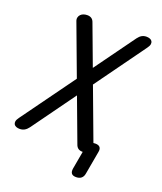

<svg xmlns="http://www.w3.org/2000/svg" viewBox="-174 -843 935 1107"><g transform="rotate(20 293.5 -290.0)"><path d="M79 -20Q68 -5 55 2.5Q42 10 25 10Q14 10 4.5 6.5Q-5 3 -9.5 -4.5Q-14 -12 -12.5 -22.5Q-11 -33 0 -48L480 -711Q491 -726 503.5 -733Q516 -740 532 -740Q543 -740 552.5 -736.5Q562 -733 566.5 -725.5Q571 -718 569.5 -707.5Q568 -697 557 -682ZM457 -49Q463 -34 460.5 -23Q458 -12 451 -4.5Q444 3 433 6.5Q422 10 411 10Q394 10 384 2.5Q374 -5 369 -20L122 -682Q116 -696 118.5 -707Q121 -718 128.5 -725.5Q136 -733 146.5 -736.5Q157 -740 169 -740Q184 -740 194.5 -733Q205 -726 210 -711ZM426 160Q406 160 398 150Q390 140 393 120L418 -20Q422 -40 433.5 -50Q445 -60 465 -60Q485 -60 493.5 -50Q502 -40 498 -20L473 120Q470 140 458 150Q446 160 426 160Z"/></g></svg>

Font: Maple Mono
Style: Italic
Weight: 400
Italic angle: -10°
Monospace: yes
Designer: subframe7536
Version: Version 7.300